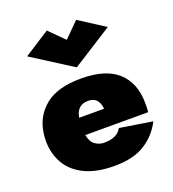

<svg xmlns="http://www.w3.org/2000/svg" viewBox="-139 -868 887 984"><g transform="rotate(-20 304.5 -375.5)"><path d="M308 -681 388 -761 528 -671 308 -531 88 -671 228 -761ZM582 -137Q548 -70 485 -30Q422 10 318 10Q221 10 157 -21Q93 -52 61.5 -106.5Q30 -161 30 -230Q30 -243 31 -255Q32 -267 34 -279Q48 -364 114.5 -417Q181 -470 308 -470Q443 -470 509 -409Q575 -348 575 -239Q575 -233 575 -219.5Q575 -206 573 -190H230Q238 -150 260.5 -135Q283 -120 308 -120Q380 -120 404 -165ZM303 -350Q242 -350 231 -284H367Q363 -318 347.5 -334Q332 -350 303 -350Z"/></g></svg>

Font: Jost* Black
Style: Regular
Weight: 900
Version: Version 3.7